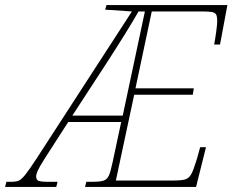

<svg xmlns="http://www.w3.org/2000/svg" viewBox="-82 -734 913 754"><path d="M-57 -20H-39Q-19 -20 -8.5 -24.5Q2 -29 17 -47.5Q32 -66 62 -112L436 -689L331 -696L336 -714H811L782 -559H759Q763 -580 767 -609Q771 -638 771 -651Q771 -669 767 -676.5Q763 -684 751.5 -686.5Q740 -689 712 -689H514L450 -387H679L675 -362H445L373 -25H595Q631 -25 645.5 -29.5Q660 -34 669 -50Q678 -66 691 -109L704 -156H727L688 0H252L257 -20H278Q311 -20 324.5 -24.5Q338 -29 345 -43.5Q352 -58 360 -96L394 -255H186L94 -112Q73 -79 66.5 -64.5Q60 -50 60 -41Q60 -28 69 -24Q78 -20 109 -20H144L139 0H-62ZM400 -280 487 -689H462Q426 -625 337 -487L202 -280Z"/></svg>

Font: Noto Serif NarrowThin
Style: Italic
Weight: 250
Width: 4
Italic angle: -12°
Designer: Monotype Design Team
Foundry: Monotype Imaging Inc.
Version: Version 1.001